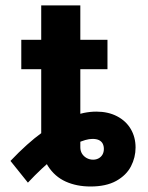

<svg xmlns="http://www.w3.org/2000/svg" viewBox="-20 -677 547 708"><path d="M276.2 -657.2V-133.6Q276.2 -120.8 282.3 -110.6Q288.4 -100.5 299.4 -94.3Q310.4 -88.2 323.5 -88.2Q334.7 -88.2 343.8 -93.2Q352.8 -98.1 357.9 -107Q363 -115.9 363 -127.9Q363 -138.7 358.8 -147.1Q354.5 -155.5 345.2 -160.2Q336 -164.8 320.8 -164.8Q297.3 -164.8 261.8 -148Q226.4 -131.2 181 -95.4Q135.6 -59.6 82.9 -3.5L18.6 -83.6Q80.9 -149.1 134.9 -188.1Q188.8 -227.1 239.8 -246.2Q290.7 -265.4 335.3 -265.4Q378.9 -265.4 411.8 -248.2Q444.8 -231 462.4 -200.9Q479.9 -170.9 479.9 -133Q479.9 -96.4 462.9 -63.6Q445.9 -30.8 408.7 -10Q371.5 10.7 313.7 10.7Q262.8 10.7 222.4 -7.4Q182 -25.6 157 -64.5Q132 -103.3 132 -164V-657.2ZM376.3 -421.8H58.5V-530.3H376.3Z"/></svg>

Font: Pretendard GOV Variable
Style: Regular
Weight: 400
Designer: Base glyphs from Inter by Rasmus Andersson; Hangul glyphs from Noto Sans CJK(Source Han Sans) by Jang Soo-young and Kang
Foundry: Kil Hyung-jin
Version: Version 1.307;Glyphs 3.2 (3192)